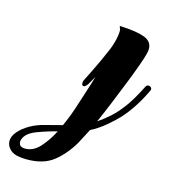

<svg xmlns="http://www.w3.org/2000/svg" viewBox="-283 -508 700 786"><g transform="rotate(15 67.0 -115.5)"><path d="M-98 198Q-105 198 -112.5 197.5Q-120 197 -128 196Q-156 193 -171 177.5Q-186 162 -186 143Q-186 123 -169 103Q-152 83 -124.5 67Q-97 51 -64 43L9 24Q31 -25 46 -73.5Q61 -122 70 -148Q72 -154 76.5 -168Q81 -182 86 -201L71 -174Q59 -152 49 -152Q41 -152 41 -164Q41 -172 46 -180Q51 -190 63 -214Q75 -238 89 -268Q100 -293 111 -317.5Q122 -342 129 -371Q134 -393 134 -406Q134 -415 131 -421Q129 -425 129 -425Q129 -430 138 -428Q201 -425 234.5 -412.5Q268 -400 268 -368Q268 -359 265 -348Q261 -331 248.5 -296Q236 -261 218 -215.5Q200 -170 180 -121Q160 -72 140 -27Q165 -44 188 -64.5Q211 -85 230 -110Q248 -132 264 -159.5Q280 -187 294 -215Q298 -223 306 -223Q313 -223 317.5 -217Q322 -211 317 -203Q298 -163 276 -129.5Q254 -96 230 -70Q212 -51 183 -26.5Q154 -2 121 15L88 78Q56 132 14 165Q-28 198 -98 198ZM-116 157Q-82 157 -54.5 127Q-27 97 -5 54Q-36 62 -64 71.5Q-92 81 -104 87Q-125 98 -134 111Q-143 124 -143 135Q-143 157 -116 157Z"/></g></svg>

Font: Praise
Style: Regular
Weight: 400
Designer: Robert E. Leuschke
Foundry: Robert E. Leuschke
Version: Version 1.100; ttfautohint (v1.8.3)